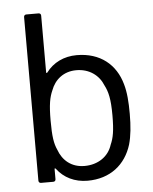

<svg xmlns="http://www.w3.org/2000/svg" viewBox="-52 -743 633 795"><g transform="rotate(-5 265.0 -346.0)"><path d="M465 -377C442 -460 378 -514 280 -514C227 -514 182 -492 153 -453C150 -450 148 -451 148 -454V-690C148 -696 144 -700 138 -700H87C81 -700 77 -696 77 -690V-10C77 -4 81 0 87 0H138C144 0 148 -4 148 -10V-52C148 -55 150 -56 153 -53C182 -14 227 8 280 8C375 8 439 -45 464 -126C474 -161 478 -202 478 -253C478 -302 475 -343 465 -377ZM388 -132C373 -84 329 -54 273 -54C218 -54 182 -86 166 -131C154 -157 149 -187 149 -253C149 -320 155 -350 167 -377C183 -421 220 -452 273 -452C327 -452 367 -422 384 -379C398 -352 406 -322 406 -253C406 -188 400 -159 388 -132Z"/></g></svg>

Font: Elastic
Style: elastic
Weight: 400
Designer: Jeremy Tribby
Foundry: Tribby Type
Version: Version 1.422;hotconv 1.0.109;makeotfexe 2.5.65596